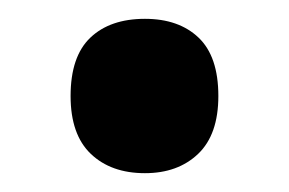

<svg xmlns="http://www.w3.org/2000/svg" viewBox="-20 -172 307 204"><path d="M55 -70Q55 -112 76 -132Q97 -152 134 -152Q170 -152 191 -132Q212 -112 212 -70Q212 -29 190.5 -8.5Q169 12 134 12Q98 12 76.5 -8.5Q55 -29 55 -70Z"/></svg>

Font: Noto Sans Gujarati Condensed
Style: Bold
Weight: 700
Width: 3
Designer: Jelle Bosma - Monotype Design Team, Universal Thirst
Foundry: Monotype Imaging Inc.
Version: Version 2.106; ttfautohint (v1.8.4.7-5d5b)